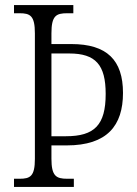

<svg xmlns="http://www.w3.org/2000/svg" viewBox="-20 -734 539 754"><path d="M35 0H270V-32H244C200 -32 182 -43 182 -111V-163H242C401 -163 463 -241 463 -369C463 -498 400 -561 260 -561H182V-603C182 -672 200 -682 244 -682H268V-714H35V-682H57C99 -682 117 -672 117 -603V-110C117 -42 99 -32 57 -32H35ZM239 -199H182V-524H252C356 -524 395 -479 395 -365C395 -243 351 -199 239 -199Z"/></svg>

Font: Noto Serif Sinhala Condensed Light
Style: Regular
Weight: 300
Width: 3
Designer: Jelle Bosma - Monotype Design Team
Foundry: Monotype Imaging Inc.
Version: Version 2.007